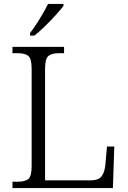

<svg xmlns="http://www.w3.org/2000/svg" viewBox="-20 -951 645 971"><path d="M43 0V-32H70Q106 -32 123 -45.5Q140 -59 140 -111V-603Q140 -655 123 -668.5Q106 -682 70 -682H43V-714H304V-682H278Q243 -682 225.5 -668.5Q208 -655 208 -605V-39H438Q480 -39 495 -61Q510 -83 513 -119L521 -210H558L551 0ZM132 -784Q147 -803 164 -829Q181 -855 196.5 -882Q212 -909 223 -931H301V-921Q288 -904 262 -875Q236 -846 206.5 -817.5Q177 -789 154 -771H132Z"/></svg>

Font: Noto Serif Myanmar Light
Style: Regular
Weight: 300
Designer: Ben Mitchell and the Monotype Design Team
Foundry: Monotype Imaging Inc.
Version: Version 2.106; ttfautohint (v1.8.4.7-5d5b)